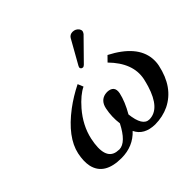

<svg xmlns="http://www.w3.org/2000/svg" viewBox="-165 -875 1078 1078"><g transform="rotate(-45 374.0 -336.0)"><path d="M535.2 -684.1Q559.6 -684.1 573.7 -664.6Q579.6 -654.8 578.1 -646Q575.2 -636.7 570.3 -630.9L450.2 -508.8Q442.4 -501.5 437.5 -501Q424.3 -501 420.9 -511.2Q420.4 -513.7 420.4 -515.1Q421.9 -521 423.3 -523.9L503.9 -667Q514.2 -683.6 535.2 -684.1ZM744.1 -207Q713.9 -64.5 606.9 -12.2Q556.6 11.7 496.6 12.2Q410.6 10.7 380.9 -51.8Q321.8 11.7 229.5 12.2Q94.2 12.2 72.3 -85.4Q64 -125.5 75.2 -179.2Q97.7 -283.7 228.5 -382.8Q283.2 -423.8 348.1 -456.1L361.8 -422.9Q317.9 -402.3 267.6 -344.7Q204.1 -271 185.5 -186Q156.2 -47.9 232.4 -33.2Q243.7 -31.2 255.4 -30.8Q309.1 -32.7 360.4 -132.8Q352.5 -189.5 364.3 -247.1Q375 -297.9 418.9 -306.6Q426.8 -308.1 433.6 -308.1Q489.3 -306.2 479 -252.9Q466.8 -197.8 429.7 -133.8Q440.9 -31.7 492.7 -30.8Q577.1 -30.8 619.1 -167Q626 -189.9 631.3 -213.9Q652.8 -320.8 552.7 -422.9L582.5 -453.1Q736.8 -373.5 747.1 -260.3Q749.5 -233.4 744.1 -207Z"/></g></svg>

Font: Linux Libertine Slanted O
Style: Bold Slanted
Weight: 700
Designer: Philipp H. Poll
Foundry: Philipp H. Poll
Version: Version 5.0.0